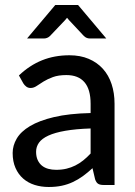

<svg xmlns="http://www.w3.org/2000/svg" viewBox="-20 -738 540 766"><path d="M341.5 -225.5Q282 -223.5 240.5 -216.2Q199 -209 173 -197Q147 -185 135.5 -168.8Q124 -152.5 124 -132.5Q124 -113.5 130.2 -99.8Q136.5 -86 147.2 -77.2Q158 -68.5 172.5 -64.5Q187 -60.5 204 -60.5Q226.5 -60.5 245.2 -65Q264 -69.5 280.5 -77.8Q297 -86 312 -98Q327 -110 341.5 -125.5ZM55.5 -437Q98 -477.5 147.8 -497.5Q197.5 -517.5 257 -517.5Q300.5 -517.5 334 -503.2Q367.5 -489 390.5 -463.5Q413.5 -438 425.2 -402.5Q437 -367 437 -324V0H393.5Q379 0 371.5 -4.8Q364 -9.5 359.5 -22.5L349 -67Q329.5 -49 310.5 -35.2Q291.5 -21.5 270.8 -11.8Q250 -2 226.5 3Q203 8 174.5 8Q144.5 8 118.2 -0.2Q92 -8.5 72.5 -25.5Q53 -42.5 41.8 -68Q30.5 -93.5 30.5 -127.5Q30.5 -157.5 46.8 -185.2Q63 -213 99.8 -235Q136.5 -257 195.8 -271Q255 -285 341.5 -287V-324Q341.5 -381.5 317 -410Q292.5 -438.5 245 -438.5Q213 -438.5 191.2 -430.5Q169.5 -422.5 153.8 -412.8Q138 -403 126.2 -395Q114.5 -387 102 -387Q92 -387 84.8 -392.5Q77.5 -398 73 -405.5ZM404 -584.5H338.5Q332.5 -584.5 326.8 -586.5Q321 -588.5 314.5 -594.5L256 -657Q252 -661 247.5 -667Q243 -661 239 -657L179.5 -594.5Q174.5 -589.5 168.2 -587Q162 -584.5 156 -584.5H88L200.5 -718H291.5Z"/></svg>

Font: LatoLatin Medium
Style: Regular
Weight: 500
Designer: Lukasz Dziedzic with Adam Twardoch and Botio Nikoltchev
Foundry: tyPoland Lukasz Dziedzic
Version: Version 2.015; 2015-08-06; http://www.latofonts.com/